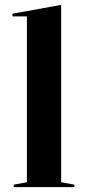

<svg xmlns="http://www.w3.org/2000/svg" viewBox="-20 -765 352 785"><path d="M230 -20 284 -10V0H36V-10L90 -20V-698H31V-709L230 -745Z"/></svg>

Font: Kalnia Medium
Style: Regular
Weight: 500
Designer: Frida Medrano
Foundry: Frida Medrano
Version: Version 1.105